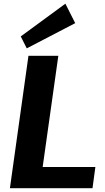

<svg xmlns="http://www.w3.org/2000/svg" viewBox="-20 -995 554 1015"><path d="M170.4 -112.2H484.2L469 0H32.4L130.4 -700H288.3L193.3 -25.4ZM377.6 -872.6 121.5 -739.4 89.7 -802.4 325.7 -975.4Z"/></svg>

Font: Pathway Extreme 8pt Thin
Style: Italic
Weight: 100
Italic angle: -8°
Designer: Eduardo Rodriguez Tunni
Foundry: Eduardo Rodriguez Tunni
Version: Version 1.000